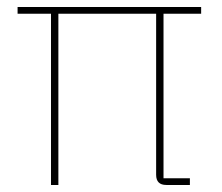

<svg xmlns="http://www.w3.org/2000/svg" viewBox="-20 -526 630 546"><path d="M445 -19H520V0H453Q424 0 424 -29V-487H146V0H125V-487H30V-506H552V-487H445Z"/></svg>

Font: IBM Plex Sans Arabic Thin
Style: Regular
Weight: 100
Designer: Mike Abbink, Paul van der Laan, Pieter van Rosmalen, Wael Morcos, Khajak Apelian
Foundry: Bold Monday
Version: Version 1.101